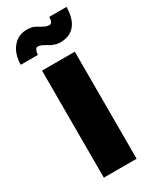

<svg xmlns="http://www.w3.org/2000/svg" viewBox="-194 -810 709 867"><g transform="rotate(-30 160.5 -376.5)"><path d="M75.2 0V-558.1H246.1V0ZM4.9 -628.9Q6.3 -687 35.2 -720.2Q62 -752.9 107.9 -752.9Q126.5 -752.9 141.1 -748Q155.8 -741.7 165 -734.9Q177.2 -728 186 -724.1Q197.3 -719.2 207 -719.2Q215.3 -719.2 220.2 -727.1Q223.6 -732.4 225.1 -752H314.9Q313.5 -689 287.1 -658.2Q260.3 -627 211.9 -627Q193.4 -627 180.2 -632.8Q166.5 -636.7 153.8 -646Q138.2 -654.8 132.8 -657.2Q121.6 -662.1 112.8 -662.1Q97.2 -662.1 94.2 -628.9Z"/></g></svg>

Font: PoppinsZ
Style: Bold
Weight: 700
Designer: Ninad Kale (Devanagari), Jonny Pinhorn (Latin)
Foundry: Indian Type Foundry
Version: Version 3.002;FEAKit 1.0